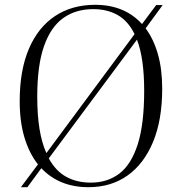

<svg xmlns="http://www.w3.org/2000/svg" viewBox="-20 -765 735 799"><path d="M67 14 138 -81Q102 -126 82 -192Q62 -258 62 -344Q62 -473 100.5 -562.5Q139 -652 209.5 -698.5Q280 -745 376 -745Q498 -745 571 -665L630 -744H657L586 -647Q619 -603 637 -540Q655 -477 655 -396Q655 -266 617 -174.5Q579 -83 510.5 -34.5Q442 14 348 14Q227 14 152 -65L94 14ZM173 -128 540 -623Q513 -678 469.5 -702.5Q426 -727 368 -727Q296 -727 244 -690.5Q192 -654 163.5 -574Q135 -494 135 -363Q135 -286 144.5 -228Q154 -170 173 -128ZM358 -5Q427 -5 476.5 -42.5Q526 -80 553 -164Q580 -248 580 -387Q580 -455 572.5 -508Q565 -561 550 -600L183 -106Q212 -53 256 -29Q300 -5 358 -5Z"/></svg>

Font: Literata 72pt Light
Style: Italic
Weight: 300
Italic angle: -2°
Designer: Latin by Veronika Burian and Jose Scaglione. Greek by Irene Vlachou. Cyrillic by Vera Evstafieva
Foundry: TypeTogether
Version: Version 3.002